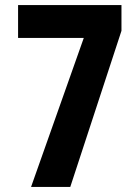

<svg xmlns="http://www.w3.org/2000/svg" viewBox="-20 -734 540 754"><path d="M256 0 457 -613V-714H51V-585H309L102 0Z"/></svg>

Font: Noto Sans Mono UI Condensed ExtraBold
Style: Regular
Weight: 800
Width: 3
Designer: Monotype Design team
Foundry: Monotype Imaging Inc.
Version: 1.000